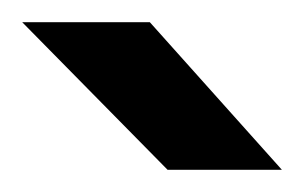

<svg xmlns="http://www.w3.org/2000/svg" viewBox="-20 -721 274 173"><path d="M131 -568 0 -701H115L234 -568Z"/></svg>

Font: Figtree Light Medium
Style: Regular
Weight: 500
Version: Version 2.001;gftools[0.9.30]